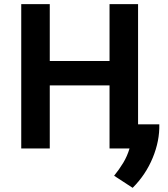

<svg xmlns="http://www.w3.org/2000/svg" viewBox="-20 -713 807 922"><path d="M617 189 528 131Q553 100 572 68.5Q591 37 602 0H506V-303H219V0H82V-693H219V-420H506V-693H643V-116H745Q747 -37 713.5 44.5Q680 126 617 189Z"/></svg>

Font: Ubuntu Sans
Style: Bold
Weight: 700
Designer: Dalton Maag Ltd
Foundry: Dalton Maag Ltd
Version: Version 1.006; ttfautohint (v1.8.4.7-5d5b)